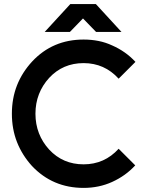

<svg xmlns="http://www.w3.org/2000/svg" viewBox="-20 -905 708 937"><path d="M198 -749H321L385 -815L449 -749H573L448 -885H323ZM388 -712Q237 -712 137 -605Q88 -552 63 -488.5Q38 -425 38 -350Q38 -275 63 -211.5Q88 -148 136 -95Q237 12 388 12Q463 12 527 -17Q560 -32 588 -52Q616 -72 640 -98L559 -179Q490 -103 388 -103Q287 -103 220 -175Q187 -211 170 -255Q153 -299 153 -350Q153 -401 170 -445Q187 -489 220 -525Q287 -597 388 -597Q490 -597 559 -521L641 -603Q617 -629 588.5 -649Q560 -669 528 -683Q496 -698 461 -705Q426 -712 388 -712Z"/></svg>

Font: Unageo
Style: SemiBold
Weight: 600
Designer: Richard Sepsi
Foundry: Richard Sepsi
Version: Version 2.000